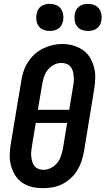

<svg xmlns="http://www.w3.org/2000/svg" viewBox="-20 -976 552 1004"><path d="M205 8Q175 8 147 1.5Q119 -5 96 -21Q73 -37 58.5 -60.5Q44 -84 37 -111.5Q30 -139 31 -168.5Q32 -198 37 -228L91 -552Q95 -578 103 -602.5Q111 -627 125.5 -650Q140 -673 160 -691.5Q180 -710 204.5 -722Q229 -734 254 -740Q279 -746 305 -746Q335 -746 362.5 -738Q390 -730 413 -714.5Q436 -699 450.5 -675Q465 -651 472 -623.5Q479 -596 478 -566.5Q477 -537 472 -507L419 -183Q414 -157 406 -132.5Q398 -108 384 -85Q370 -62 349.5 -43.5Q329 -25 305 -13Q281 -1 255.5 3.5Q230 8 205 8ZM342 -402 362 -523Q365 -537 366 -551Q367 -565 365.5 -578.5Q364 -592 360.5 -605Q357 -618 348.5 -628Q340 -638 327 -642.5Q314 -647 300 -647Q280 -647 261.5 -637Q243 -627 230 -611Q217 -595 210.5 -575.5Q204 -556 201 -537L178 -402ZM207 -88Q227 -88 246 -97.5Q265 -107 278.5 -123.5Q292 -140 298.5 -159.5Q305 -179 309 -198L331 -333H167L147 -212Q145 -198 143.5 -184Q142 -170 143.5 -157Q145 -144 148.5 -131Q152 -118 160 -108Q168 -98 180.5 -93Q193 -88 207 -88ZM440 -814Q423 -814 407.5 -820Q392 -826 382.5 -839Q373 -852 370.5 -868.5Q368 -885 371 -902Q373 -914 379 -925Q385 -936 395 -943Q405 -950 417 -953Q429 -956 440 -956Q457 -956 472.5 -950Q488 -944 497.5 -931Q507 -918 510 -901.5Q513 -885 510 -868Q508 -856 502 -845Q496 -834 486 -827Q476 -820 464 -817Q452 -814 440 -814ZM240 -814Q223 -814 207.5 -820Q192 -826 182.5 -839Q173 -852 170.5 -868.5Q168 -885 171 -902Q173 -914 179 -925Q185 -936 195 -943Q205 -950 217 -953Q229 -956 240 -956Q257 -956 272.5 -950Q288 -944 297.5 -931Q307 -918 310 -901.5Q313 -885 310 -868Q308 -856 302 -845Q296 -834 286 -827Q276 -820 264 -817Q252 -814 240 -814Z"/></svg>

Font: Iosevka Curly Slab Oblique
Style: Bold
Weight: 700
Italic angle: -9°
Monospace: yes
Designer: Belleve Invis
Foundry: Belleve Invis
Version: Version 11.1.0; ttfautohint (v1.8.3)